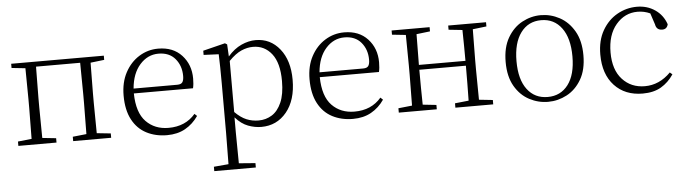

<svg xmlns="http://www.w3.org/2000/svg" viewBox="-48 -723 4238 1183"><g transform="rotate(-5 2071.0 -131.0)"><path d="M46 -482V-508H619V-482L534 -472L532 -283V-226L534 -36L620 -27V0H385V-27L470 -36L472 -226V-283L470 -477H197L195 -283V-226L197 -36L282 -27V0H46V-27L131 -36L133 -226V-283L131 -473Z M965 14Q894 14 838 -15Q782 -44 750.5 -103.5Q719 -163 719 -252Q719 -334 751.5 -394.5Q784 -455 838 -488.5Q892 -522 956 -522Q1048 -522 1101.5 -464Q1155 -406 1155 -320Q1155 -284 1149 -260H783Q785 -141 839 -85.5Q893 -30 978 -30Q1083 -30 1144 -102L1159 -88Q1126 -40 1078 -13Q1030 14 965 14ZM784 -290H1054Q1078 -290 1086.5 -302.5Q1095 -315 1095 -341Q1095 -404 1058.5 -447.5Q1022 -491 955 -491Q888 -491 840 -437Q792 -383 784 -290Z M1548 14Q1508 14 1466.5 -1.5Q1425 -17 1388 -59V32L1390 225L1492 233V260H1235V233L1326 225L1328 32V-278Q1328 -382 1325 -455L1232 -459V-485L1369 -519L1382 -511L1386 -436Q1425 -481 1470 -501.5Q1515 -522 1559 -522Q1650 -522 1707.5 -450Q1765 -378 1765 -259Q1765 -133 1704.5 -59.5Q1644 14 1548 14ZM1389 -408V-92Q1425 -56 1460 -41.5Q1495 -27 1535 -27Q1580 -27 1617 -50Q1654 -73 1676.5 -124Q1699 -175 1699 -257Q1699 -369 1654.5 -425.5Q1610 -482 1539 -482Q1503 -482 1466.5 -466Q1430 -450 1389 -408Z M2115 14Q2044 14 1988 -15Q1932 -44 1900.5 -103.5Q1869 -163 1869 -252Q1869 -334 1901.5 -394.5Q1934 -455 1988 -488.5Q2042 -522 2106 -522Q2198 -522 2251.5 -464Q2305 -406 2305 -320Q2305 -284 2299 -260H1933Q1935 -141 1989 -85.5Q2043 -30 2128 -30Q2233 -30 2294 -102L2309 -88Q2276 -40 2228 -13Q2180 14 2115 14ZM1934 -290H2204Q2228 -290 2236.5 -302.5Q2245 -315 2245 -341Q2245 -404 2208.5 -447.5Q2172 -491 2105 -491Q2038 -491 1990 -437Q1942 -383 1934 -290Z M2749 -482V-508H2983V-482L2898 -472L2896 -283V-226L2898 -36L2983 -27V0H2749V-27L2834 -36Q2836 -137 2836 -252H2548Q2548 -137 2550 -36L2634 -27V0H2399V-27L2484 -36L2486 -226V-283L2484 -473L2399 -482V-508H2634V-482L2550 -472L2548 -282H2836Q2836 -371 2834 -473Z M3322 14Q3261 14 3206 -15Q3151 -44 3116.5 -103.5Q3082 -163 3082 -253Q3082 -343 3117 -403Q3152 -463 3207 -492.5Q3262 -522 3322 -522Q3383 -522 3438 -492.5Q3493 -463 3528 -403Q3563 -343 3563 -253Q3563 -163 3528 -103.5Q3493 -44 3438 -15Q3383 14 3322 14ZM3322 -16Q3402 -16 3448.5 -77.5Q3495 -139 3495 -252Q3495 -365 3448.5 -428Q3402 -491 3322 -491Q3242 -491 3195.5 -428Q3149 -365 3149 -252Q3149 -139 3195.5 -77.5Q3242 -16 3322 -16Z M3907 14Q3798 14 3732.5 -56Q3667 -126 3667 -248Q3667 -335 3702.5 -396.5Q3738 -458 3795 -490Q3852 -522 3917 -522Q3980 -522 4028.5 -489Q4077 -456 4097 -398Q4090 -368 4061 -368Q4025 -368 4019 -404L3996 -474Q3959 -491 3918 -491Q3839 -491 3785 -427.5Q3731 -364 3731 -255Q3731 -148 3785 -89Q3839 -30 3924 -30Q4014 -30 4084 -101L4099 -88Q4067 -40 4021 -13Q3975 14 3907 14Z"/></g></svg>

Font: Minh Nguyen ExtraLight
Style: Regular
Weight: 250
Designer: Ryoko NISHIZUKA 西塚涼子 (kana & ideographs); Frank Grießhammer (Latin, Greek & Cyrillic); Wenlong ZHANG 张文龙 (bopomofo); San
Foundry: Adobe
Version: Version 1.100;July 7, 2023;FontCreator 14.0.0.2814 64-bit